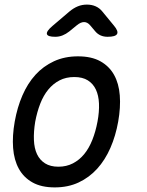

<svg xmlns="http://www.w3.org/2000/svg" viewBox="-20 -805 640 835"><path d="M218 10Q160 10 121.5 -11.5Q83 -33 62 -71Q41 -109 37 -161.5Q33 -214 44 -276Q55 -338 77.5 -390Q100 -442 134 -479.5Q168 -517 214.5 -538.5Q261 -560 319 -560Q378 -560 416.5 -538.5Q455 -517 476 -479.5Q497 -442 501 -390Q505 -338 494 -276Q483 -214 460 -161.5Q437 -109 402.5 -71Q368 -33 322 -11.5Q276 10 218 10ZM234 -80Q269 -80 297 -94.5Q325 -109 346 -134.5Q367 -160 381.5 -196.5Q396 -233 404 -276Q412 -319 410.5 -354.5Q409 -390 397 -415.5Q385 -441 362 -455.5Q339 -470 303 -470Q267 -470 239 -455.5Q211 -441 190 -415.5Q169 -390 155 -354Q141 -318 133 -275Q126 -232 127.5 -196Q129 -160 141 -134.5Q153 -109 176 -94.5Q199 -80 234 -80ZM220 -645Q187 -645 184 -657Q181 -669 208 -692L282 -755Q300 -770 318.5 -777.5Q337 -785 358 -785Q379 -785 396 -777.5Q413 -770 425 -755L476 -693Q496 -669 489 -657Q482 -645 448 -645Q431 -645 417.5 -651Q404 -657 394 -669L372 -695Q360 -709 345.5 -709Q331 -709 314 -695L281 -668Q267 -657 252 -651Q237 -645 220 -645Z"/></svg>

Font: Maple Mono
Style: Italic
Weight: 400
Italic angle: -10°
Monospace: yes
Designer: subframe7536
Version: Version 7.300